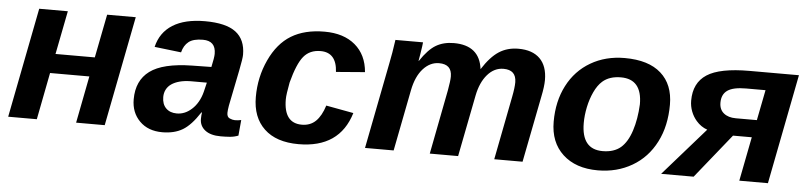

<svg xmlns="http://www.w3.org/2000/svg" viewBox="-38 -724 3869 920"><g transform="rotate(5 1896.0 -264.0)"><path d="M198.7 -226.1 154.8 0H17.1L120.1 -528.3H257.8L216.8 -319.3H405.8L446.8 -528.3H584.5L481.4 0H343.8L387.7 -226.1Z M1039.6 4.9Q990.7 4.9 964.4 -15.6Q938 -36.1 938 -69.8Q938 -79.1 938.7 -86.9Q939.5 -94.7 940.4 -101.1H937.5Q896.5 -37.6 856.4 -13.9Q816.4 9.8 758.8 9.8Q690.4 9.8 649.7 -31Q608.9 -71.8 608.9 -135.7Q608.9 -226.1 671.1 -272.2Q733.4 -318.4 873 -320.8L966.3 -322.3Q976.6 -368.7 976.6 -386.2Q976.6 -417.5 961.2 -433.1Q945.8 -448.7 914.6 -448.7Q868.7 -448.7 846.2 -430.9Q823.7 -413.1 815.4 -379.4L687 -394.5Q703.6 -464.8 762 -501.5Q820.3 -538.1 917 -538.1Q1018.1 -538.1 1065.2 -502.4Q1112.3 -466.8 1112.3 -394Q1112.3 -376 1100.6 -317.4L1065.9 -145Q1062 -121.6 1062 -109.9Q1062 -89.8 1075.7 -84Q1089.4 -78.1 1100.6 -78.1Q1116.7 -78.1 1130.9 -81.5L1124 -5.9Q1103.5 2 1082.5 3.4Q1061.5 4.9 1039.6 4.9ZM749 -158.7Q749 -124.5 768.3 -105.2Q787.6 -85.9 820.3 -85.9Q859.4 -85.9 891.6 -115.2Q908.7 -130.4 921.1 -152.1Q933.6 -173.8 940.4 -200.7L951.2 -245.6H872.1Q843.3 -245.1 820.3 -239Q797.4 -232.9 781.2 -221.7Q765.6 -210.9 757.3 -194.8Q749 -178.7 749 -158.7Z M1421.9 -84.5Q1462.4 -84.5 1488.8 -110.1Q1515.1 -135.7 1530.8 -186L1663.1 -161.6Q1611.3 9.8 1414.1 9.8Q1306.6 9.8 1248.8 -45.2Q1190.9 -100.1 1190.9 -197.8Q1190.9 -293.5 1229.5 -376.5Q1268.1 -460 1332.3 -499Q1396.5 -538.1 1492.2 -538.1Q1584.5 -538.1 1639.6 -491.5Q1694.8 -444.8 1701.7 -361.8L1563 -350.6Q1560.5 -397 1540 -420.4Q1519.5 -443.8 1481.4 -443.8Q1429.2 -443.8 1399.7 -408Q1370.1 -372.1 1346.2 -280.8Q1340.8 -252.4 1337.9 -231.9Q1335 -211.4 1335 -198.7Q1335 -84.5 1421.9 -84.5Z M2044.9 0 2105 -310.1Q2113.3 -356 2113.3 -376.5Q2113.3 -406.2 2097.9 -420.9Q2082.5 -435.5 2051.8 -435.5Q2008.8 -435.5 1975.3 -398.7Q1941.9 -361.8 1928.7 -294.9L1871.1 0H1733.4L1814.5 -415.5Q1824.2 -461.9 1833.5 -528.3H1966.3Q1966.3 -524.9 1963.9 -508.1Q1961.4 -491.2 1958.3 -471.4Q1955.1 -451.7 1952.6 -438H1954.1Q1991.7 -494.6 2028.1 -516.1Q2064.5 -537.6 2114.3 -537.6Q2237.8 -537.6 2252 -424.3Q2291 -485.4 2331.3 -511.5Q2371.6 -537.6 2424.8 -537.6Q2492.2 -537.6 2528.1 -502Q2564 -466.3 2564 -398.9Q2564 -368.2 2553.7 -318.8L2491.2 0H2355L2414.6 -306.2Q2423.3 -350.1 2423.3 -376.5Q2422.9 -406.2 2407.5 -420.9Q2392.1 -435.5 2361.8 -435.5Q2317.4 -435.5 2284.7 -397.9Q2252 -360.4 2239.3 -296.4L2181.2 0Z M3170.9 -333.5Q3170.9 -283.2 3161.1 -238Q3151.4 -192.9 3131.3 -153.8Q3091.3 -75.2 3018.3 -32.7Q2945.3 9.8 2853.5 9.8Q2747.1 9.8 2685.1 -47.6Q2623 -105 2623 -204.6Q2623 -302.7 2662.1 -378.4Q2701.2 -454.1 2772.7 -495.8Q2844.2 -537.6 2936 -537.6Q3050.8 -537.6 3110.8 -484.1Q3170.9 -430.7 3170.9 -333.5ZM3027.3 -323.2Q3027.3 -443.8 2925.8 -443.8Q2870.6 -443.8 2837.4 -414.6Q2815.4 -395 2799.6 -361.1Q2783.7 -327.1 2775.4 -287.4Q2767.1 -247.6 2767.1 -210.4Q2767.1 -147 2792.5 -115.5Q2817.9 -84 2868.7 -84Q2896 -84 2917.7 -91.1Q2939.5 -98.1 2955.6 -111.8Q2987.3 -139.2 3005.6 -195.3Q3023.9 -251.5 3027.3 -323.2Z M3484.9 -212.4 3314 0H3157.7L3359.4 -230Q3328.6 -240.7 3306.2 -266.6Q3289.6 -285.6 3280 -310.5Q3270.5 -335.4 3270.5 -362.3Q3270.5 -447.8 3332.3 -488Q3394 -528.3 3536.6 -528.3H3774.4L3671.4 0H3533.7L3575.2 -212.4ZM3490.7 -296.4H3592.3L3621.1 -442.9H3527.3Q3465.8 -442.9 3438.5 -423.8Q3411.1 -404.8 3411.1 -364.7Q3411.1 -331.5 3432.9 -314Q3454.6 -296.4 3490.7 -296.4Z"/></g></svg>

Font: Arimo
Style: Italic
Weight: 400
Italic angle: -12°
Designer: Steve Matteson
Foundry: Monotype Imaging Inc.
Version: Version 1.33